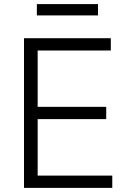

<svg xmlns="http://www.w3.org/2000/svg" viewBox="-20 -913 633 933"><path d="M96.6 0V-727.3H518.5V-667.6H163V-393.8H496.1V-334.2H163V-59.7H525.6V0ZM456.3 -893.1V-838.1H159.1V-893.1Z"/></svg>

Font: Inter Light BETA
Style: Regular
Weight: 300
Designer: Rasmus Andersson
Foundry: rsms
Version: Version 3.011;git-f93a4a705